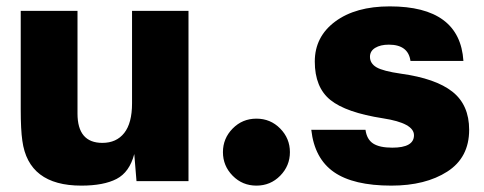

<svg xmlns="http://www.w3.org/2000/svg" viewBox="-20 -568 1517 602"><path d="M235 14Q69 14 50 -127Q45 -161 45 -225V-534H223V-212Q223 -120 301 -120Q345 -120 369.5 -151Q394 -182 394 -244V-534H571V0H408L401 -85Q386 -28 345.5 -7Q305 14 235 14Z M858.5 -17Q828 14 784 14Q740 14 709.5 -17Q679 -48 679 -91Q679 -134 709.5 -165Q740 -196 784 -196Q828 -196 858.5 -165Q889 -134 889 -91Q889 -48 858.5 -17Z M1202 -548Q1422 -548 1433 -377H1267Q1260 -428 1199 -428Q1173 -428 1156.5 -418Q1140 -408 1140 -390Q1140 -369 1160.5 -357Q1181 -345 1237 -337Q1346 -322 1398.5 -280.5Q1451 -239 1451 -161Q1451 -74 1382.5 -30Q1314 14 1207 14Q1088 14 1027 -28.5Q966 -71 956 -161H1126Q1130 -131 1150 -118Q1170 -105 1210 -105Q1278 -105 1278 -144Q1278 -182 1181 -197Q1065 -215 1016 -254.5Q967 -294 967 -375Q967 -453 1031 -500.5Q1095 -548 1202 -548Z"/></svg>

Font: Nacelle Heavy
Style: Regular
Weight: 800
Designer: Sora Sagano
Foundry: Sora Sagano
Version: Version 1.000;FEAKit 1.0